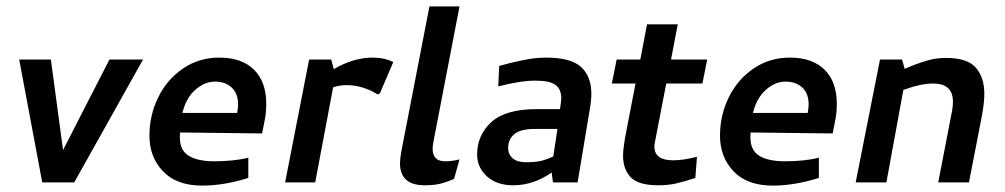

<svg xmlns="http://www.w3.org/2000/svg" viewBox="-20 -570 3142 600"><path d="M322 -384 177 -101 139 -384H40L112 0H212L427 -384Z M447 -146Q447 -79 489.5 -34.5Q532 10 612 10Q680 10 756 -14V-77Q710 -66 650 -66Q598 -66 570 -83Q542 -100 542 -141Q542 -151 543 -156L799 -153L807 -193Q812 -217 812 -246Q812 -314 774 -352Q736 -390 665 -390Q602 -390 552 -356Q502 -322 474.5 -266Q447 -210 447 -146ZM724 -244Q724 -232 721 -217H550Q561 -263 590 -289Q619 -315 652 -315Q684 -315 704 -296.5Q724 -278 724 -244Z M946 -384 871 0H965L1021 -297Q1041 -304 1064 -304Q1089 -304 1114.5 -296Q1140 -288 1160 -275L1167 -278L1209 -376Q1181 -390 1145 -390Q1085 -390 1023 -354L1015 -384Z M1332 -105Q1332 -117 1335 -130L1416 -550H1322L1234 -96Q1230 -72 1230 -60Q1230 9 1307 9Q1338 9 1358.5 3.5Q1379 -2 1399 -11L1416 -72Q1394 -66 1371 -66Q1332 -66 1332 -105Z M1540 -364 1537 -300Q1607 -318 1653 -318Q1697 -318 1715.5 -305Q1734 -292 1734 -262Q1734 -255 1730 -229H1657Q1560 -229 1515.5 -188.5Q1471 -148 1471 -87Q1471 -47 1501.5 -19Q1532 9 1584 9Q1647 9 1704 -31L1708 0H1785L1823 -228Q1828 -256 1828 -277Q1828 -331 1796 -360.5Q1764 -390 1686 -390Q1652 -390 1611.5 -381.5Q1571 -373 1540 -364ZM1624 -63Q1597 -63 1582.5 -75Q1568 -87 1568 -108Q1568 -135 1587.5 -151Q1607 -167 1650 -167H1722L1709 -81Q1687 -71 1669.5 -67Q1652 -63 1624 -63Z M2084 -69Q2025 -69 2025 -112Q2025 -118 2027 -128L2062 -309H2175L2190 -384H2077L2098 -494H2002L1981 -384H1907L1892 -309H1966L1933 -138Q1927 -102 1927 -84Q1927 -41 1951 -16Q1975 9 2037 9Q2069 9 2094.5 3Q2120 -3 2153 -14L2158 -80Q2114 -69 2084 -69Z M2230 -146Q2230 -79 2272.5 -34.5Q2315 10 2395 10Q2463 10 2539 -14V-77Q2493 -66 2433 -66Q2381 -66 2353 -83Q2325 -100 2325 -141Q2325 -151 2326 -156L2582 -153L2590 -193Q2595 -217 2595 -246Q2595 -314 2557 -352Q2519 -390 2448 -390Q2385 -390 2335 -356Q2285 -322 2257.5 -266Q2230 -210 2230 -146ZM2507 -244Q2507 -232 2504 -217H2333Q2344 -263 2373 -289Q2402 -315 2435 -315Q2467 -315 2487 -296.5Q2507 -278 2507 -244Z M2958 -252Q2958 -244 2956 -228L2912 0H3008L3049 -211Q3056 -250 3056 -277Q3056 -328 3029.5 -358.5Q3003 -389 2937 -389Q2906 -389 2880 -381.5Q2854 -374 2834 -366Q2814 -358 2807 -355L2799 -384H2730L2654 0H2750L2803 -289Q2858 -309 2896 -309Q2958 -309 2958 -252Z"/></svg>

Font: Cambay Devanagari
Style: Bold Italic
Weight: 700
Designer: Pooja Saxena
Foundry: Pooja Saxena
Version: Version 1.005;PS 001.005;hotconv 1.0.70;makeotf.lib2.5.58329